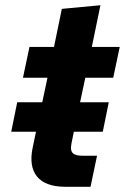

<svg xmlns="http://www.w3.org/2000/svg" viewBox="-20 -716 479 736"><path d="M230 0H327L352 -119H299C264 -119 246 -127 254 -166L263 -211H374L397 -324H287L307 -418H414L439 -536H332L365 -696L217 -682L187 -536H93L68 -418H162L142 -324H46L23 -211H118L105 -149C86 -57 126 0 230 0Z"/></svg>

Font: Mona Sans
Style: Bold Italic
Weight: 700
Italic angle: -11.7°
Designer: Deni Anggara
Foundry: GitHub
Version: Version 2.000;Glyphs 3.2.3 (3260)